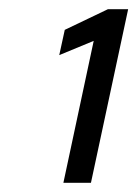

<svg xmlns="http://www.w3.org/2000/svg" viewBox="-20 -818 299 418"><path d="M118 -420 184 -729 109 -698 121 -753 215 -798H259L178 -420Z"/></svg>

Font: Saira Semi Condensed
Style: Italic
Weight: 400
Width: 4
Italic angle: -12°
Designer: Hector Gatti with collaboration of the Omnibus-Type team
Foundry: Omnibus-Type
Version: Version 1.001; ttfautohint (v1.8)